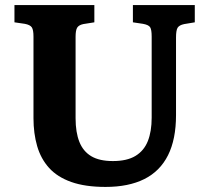

<svg xmlns="http://www.w3.org/2000/svg" viewBox="-20 -723 823 757"><path d="M396 14Q316 14 261 -5.5Q206 -25 173.5 -61Q141 -97 126.5 -147Q112 -197 112 -257V-579Q112 -605 105.5 -615Q99 -625 78 -629L37 -635V-703H352V-635L308 -628Q290 -624 284 -613.5Q278 -603 278 -578V-257Q278 -201 293 -163.5Q308 -126 340 -107Q372 -88 425 -88Q481 -88 514.5 -108.5Q548 -129 563 -167Q578 -205 578 -259V-579Q578 -606 572 -615.5Q566 -625 544 -629L504 -635V-703H748V-635L706 -628Q687 -624 680.5 -614Q674 -604 674 -575V-269Q674 -174 642.5 -111Q611 -48 549 -17Q487 14 396 14Z"/></svg>

Font: Literata 18pt
Style: Bold
Weight: 700
Designer: Latin by Veronika Burian and Jose Scaglione. Greek by Irene Vlachou. Cyrillic by Vera Evstafieva.
Foundry: TypeTogether
Version: Version 3.103;gftools[0.9.29]